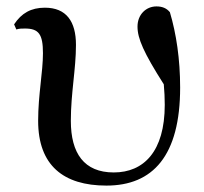

<svg xmlns="http://www.w3.org/2000/svg" viewBox="-20 -563 636 599"><path d="M312 16C457 16 542 -77 542 -290C542 -378 530 -458 510 -525C500 -537 487 -543 468 -543C436 -543 409 -518 409 -480C409 -443 428 -399 491 -300C493 -278 494 -256 494 -236C494 -90 428 -25 335 -25C242 -25 201 -85 201 -186C201 -273 217 -347 217 -423C217 -496 187 -539 120 -539C77 -539 47 -522 24 -487L31 -471C39 -474 48 -474 58 -474C101 -474 114 -456 114 -397C114 -338 99 -267 99 -186C99 -47 178 16 312 16Z"/></svg>

Font: Noto Serif JP SemiBold
Style: Regular
Weight: 600
Designer: Ryoko NISHIZUKA 西塚涼子 (kana & ideographs); Frank Grießhammer (Latin, Greek & Cyrillic); Wenlong ZHANG 张文龙 (bopomofo); San
Foundry: Adobe
Version: Version 2.001;hotconv 1.1.0;makeotfexe 2.6.0